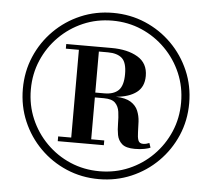

<svg xmlns="http://www.w3.org/2000/svg" viewBox="-54 -818 977 886"><g transform="rotate(5 435.0 -375.0)"><path d="M50 -375Q50 -455 79.8 -524.8Q109.5 -594.5 162.5 -647.5Q215.5 -700.5 285.2 -730.2Q355 -760 435 -760Q515 -760 584.8 -730.2Q654.5 -700.5 707.5 -647.5Q760.5 -594.5 790.5 -524.8Q820.5 -455 820.5 -375Q820.5 -295 790.5 -225.2Q760.5 -155.5 707.5 -102.5Q654.5 -49.5 584.8 -19.8Q515 10 435 10Q355 10 285.2 -19.8Q215.5 -49.5 162.5 -102.5Q109.5 -155.5 79.8 -225.2Q50 -295 50 -375ZM87 -375Q87 -302.5 114 -239.5Q141 -176.5 188.8 -128.5Q236.5 -80.5 299.5 -53.5Q362.5 -26.5 435 -26.5Q507.5 -26.5 570.5 -53.5Q633.5 -80.5 681.2 -128.5Q729 -176.5 756 -239.5Q783 -302.5 783 -375Q783 -447.5 756 -510.5Q729 -573.5 681.2 -621.5Q633.5 -669.5 570.5 -696.8Q507.5 -724 435 -724Q362.5 -724 299.5 -696.8Q236.5 -669.5 188.8 -621.5Q141 -573.5 114 -510.5Q87 -447.5 87 -375ZM231.5 -170H292V-576.5H231.5V-598H441.5Q516 -598 563 -570Q610 -542 610 -483Q610 -432.5 576.2 -406.8Q542.5 -381 481.5 -375.5Q526.5 -374 550.5 -358.8Q574.5 -343.5 584 -320.2Q593.5 -297 595 -271Q596.5 -245 596.8 -222Q597 -199 602 -184.5Q607 -170 624.5 -170Q634 -170 640.5 -172Q647 -174 653.5 -176.5L660.5 -155.5Q653.5 -151.5 633.8 -147.5Q614 -143.5 588.5 -143.5Q547.5 -143.5 529.2 -159.5Q511 -175.5 506.2 -200.5Q501.5 -225.5 501.5 -253.8Q501.5 -282 498 -307.2Q494.5 -332.5 479 -348.2Q463.5 -364 426.5 -364H384.5V-170H445V-148H231.5ZM426.5 -576.5H384.5V-386.5H426.5Q469.5 -386.5 491.8 -408Q514 -429.5 514 -483.5Q514 -537 491.8 -556.8Q469.5 -576.5 426.5 -576.5Z"/></g></svg>

Font: Bodoni* 06pt
Style: Bold
Weight: 700
Version: Version 2.3